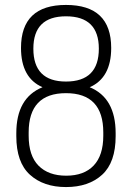

<svg xmlns="http://www.w3.org/2000/svg" viewBox="-20 -751 534 777"><path d="M247 -731Q430 -731 430 -557Q430 -436 343 -398Q448 -355 448 -212V-200Q448 -94 393.5 -44Q339 6 247 6Q156 6 101 -44Q46 -94 46 -200V-212Q46 -355 152 -398Q65 -436 65 -557Q65 -731 247 -731ZM398 -202V-215Q398 -374 247 -374Q96 -374 96 -215V-202Q96 -121 136 -80.5Q176 -40 248 -40Q320 -40 359 -81Q398 -122 398 -202ZM247 -685Q115 -685 115 -554Q115 -421 247 -421Q380 -421 380 -554Q380 -685 247 -685Z"/></svg>

Font: Dosis
Style: Light
Weight: 300
Designer: Edgar Tolentino, Pablo Impallari, Igino Marini
Foundry: Edgar Tolentino, Pablo Impallari, Igino Marini
Version: Version 1.007